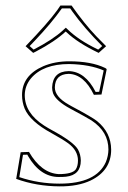

<svg xmlns="http://www.w3.org/2000/svg" viewBox="-20 -659 459 689"><path d="M360.8 -493.2 334 -469.2Q259.3 -504.9 219.7 -542.5Q217.3 -544.9 215.8 -545.9Q176.3 -509.3 108.9 -474.1Q101.1 -470.2 99.1 -469.2L71.8 -493.2Q151.9 -576.2 185.5 -622.6Q189 -627.4 196.8 -639.2H236.8Q283.2 -573.2 325.7 -528.8Q340.8 -513.2 360.8 -493.2ZM54.2 -112.8 84 -113.8Q128.4 -37.6 190.9 -34.2Q239.7 -34.2 252 -51.3Q259.8 -63.5 259.8 -83Q259.8 -118.7 225.1 -144.5Q205.6 -158.7 165 -181.2Q87.9 -223.1 68.4 -269.5Q59.1 -292.5 59.1 -317.9Q59.1 -388.2 135.3 -421.4Q176.8 -439 228 -439Q307.6 -439 356.4 -415.5Q359.4 -414.1 360.8 -413.1L362.8 -410.2L344.2 -319.8L316.9 -318.8Q281.2 -392.6 226.1 -394Q177.7 -392.6 176.8 -345.2Q176.8 -312 225.6 -284.2Q231 -281.2 236.8 -277.8Q311 -238.3 328.1 -224.6Q378.4 -183.6 378.9 -122.1Q378.9 -46.9 305.2 -11.2Q259.3 10.3 193.8 9.8Q110.4 9.3 38.1 -17.1ZM346.7 -493.7Q281.7 -559.1 240.7 -616.2Q236.8 -621.6 231.9 -628.9H202.1Q163.6 -574.7 106 -514.2Q96.2 -503.9 86.4 -493.7L100.6 -481Q169.4 -516.6 206.1 -550.3Q208 -552.2 209 -553.2L216.3 -559.6L223.1 -553.2Q262.2 -515.1 328.6 -482.9Q331.1 -481.9 332.5 -481ZM62.5 -103.5 49.3 -23.4Q118.7 0 193.8 0Q325.2 0 359.9 -77.6Q368.7 -99.1 369.1 -122.1Q369.1 -186.5 308.6 -226.6Q294.4 -235.8 232.4 -269Q180.7 -296.9 170.4 -324.2Q167 -334.5 167 -345.2Q169.4 -402.8 226.1 -403.8Q285.6 -402.8 323.2 -329.1L335.9 -329.6L352.1 -406.2Q302.7 -427.7 228 -429.2Q134.3 -429.2 90.8 -377.4Q69.3 -351.1 68.8 -317.9Q68.8 -253.4 138.2 -208.5Q151.9 -199.7 169.9 -189.9Q244.1 -149.4 259.8 -122.6Q269.5 -105 270 -83Q270 -30.8 216.8 -24.9Q207 -23.9 190.9 -23.9Q124.5 -23.9 80.6 -99.1Q79.1 -102.1 78.1 -104Z"/></svg>

Font: Linux Biolinum Outline O
Style: Bold
Weight: 700
Designer: Philipp H. Poll
Foundry: Philipp H. Poll
Version: Version 0.9.2